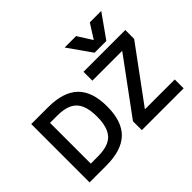

<svg xmlns="http://www.w3.org/2000/svg" viewBox="-188 -1350 1699 1699"><g transform="rotate(-45 661.5 -500.0)"><path d="M769 -1000H912L997 -866H999L1084 -1000H1227L1071 -780H924ZM81 0V-730H289Q482 -730 574.5 -640.5Q667 -551 667 -365Q667 -179 574.5 -89.5Q482 0 289 0ZM297 -110Q383 -110 436.5 -136Q490 -162 515 -218.5Q540 -275 540 -365Q540 -456 515 -512Q490 -568 436.5 -594Q383 -620 297 -620H206V-110ZM735 0V-111L1107 -617V-619H735V-730H1258V-619L886 -113V-111H1258V0Z"/></g></svg>

Font: M PLUS 1 SemiBold
Style: Regular
Weight: 600
Designer: Coji Morishita
Foundry: UNDERFOREST DESIGN
Version: Version 1.001